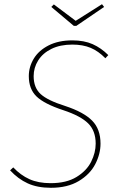

<svg xmlns="http://www.w3.org/2000/svg" viewBox="-20 -883 576 913"><path d="M495 -621 481 -606Q448 -640 411 -655.5Q374 -671 324 -671Q266 -671 224.5 -650.5Q183 -630 161.5 -595.5Q140 -561 140 -521Q140 -466 173.5 -435.5Q207 -405 290 -379Q378 -350 418 -309.5Q458 -269 458 -200Q458 -151 433 -102.5Q408 -54 354.5 -22Q301 10 222 10Q158 10 112 -11Q66 -32 28 -73L43 -87Q78 -50 120 -31Q162 -12 221 -12Q296 -12 344 -41.5Q392 -71 413.5 -114Q435 -157 435 -200Q435 -261 399 -296.5Q363 -332 281 -359Q190 -389 153.5 -424.5Q117 -460 117 -521Q117 -565 140.5 -604Q164 -643 211 -667Q258 -691 324 -691Q380 -691 420.5 -673Q461 -655 495 -621ZM475 -850 343 -760H331L224 -850L236 -862L340 -784L465 -863Z"/></svg>

Font: FiraGO Thin
Style: Italic
Weight: 100
Italic angle: -8°
Designer: bBox Type GmbH
Foundry: bBox Type GmbH
Version: Version 1.001